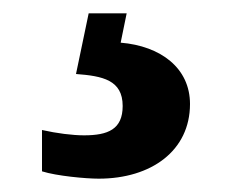

<svg xmlns="http://www.w3.org/2000/svg" viewBox="-20 -29 351 288"><path d="M128 239C207 239 265 197 265 127C265 73 221 40 161 35L170 -9H113L94 82C134 85 164 91 164 130C164 165 142 174 106 174C89 174 65 171 43 166V228C65 235 109 239 128 239Z"/></svg>

Font: Noto Serif Bengali SemiCondensed ExtraBold
Style: Regular
Weight: 800
Width: 4
Designer: Juan Bruce, Universal Thirst, Indian Type Foundry and the Monotype Design Team.
Foundry: Monotype Imaging Inc.
Version: Version 2.003